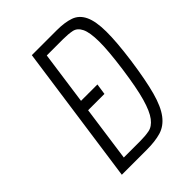

<svg xmlns="http://www.w3.org/2000/svg" viewBox="-199 -788 890 890"><g transform="rotate(-45 245.5 -343.5)"><path d="M72 0H235Q291 0 329.5 -11.5Q368 -23 395.5 -59Q423 -95 441.5 -162.5Q460 -230 476 -343Q491 -453 490.5 -520.5Q490 -588 472.5 -625Q455 -662 420 -674.5Q385 -687 332 -687H169ZM135 -50 217 -637H324Q357 -637 382 -632Q407 -627 420.5 -599Q434 -571 434.5 -511.5Q435 -452 420 -343Q405 -235 388 -175.5Q371 -116 349.5 -88Q328 -60 301.5 -55Q275 -50 242 -50ZM288 -376H153L145 -322H280Z"/></g></svg>

Font: Secuela Light
Style: Italic
Weight: 300
Italic angle: -8°
Designer: Fernando Haro
Foundry: deFharo
Version: Version 1.708